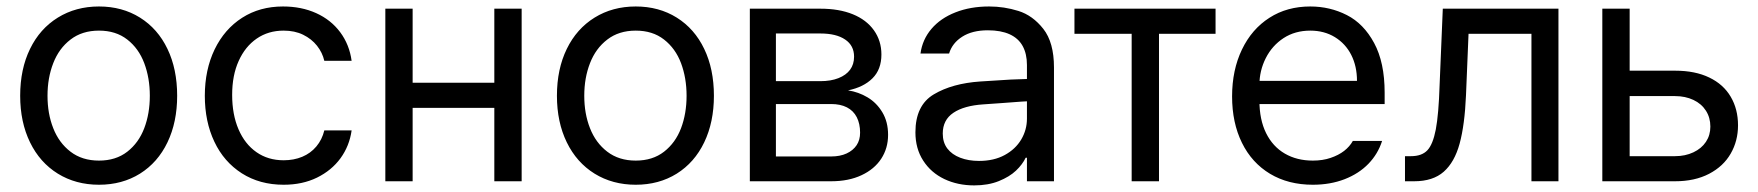

<svg xmlns="http://www.w3.org/2000/svg" viewBox="-20 -557 5403 590"><path d="M157.7 -23.4C194.5 -0.7 236.7 10.7 284.2 10.7C331.7 10.7 373.7 -0.7 410.2 -23.4C446.6 -46.2 474.8 -78.3 494.6 -119.6C514.5 -161 524.4 -208.7 524.4 -262.7C524.4 -317.4 514.5 -365.4 494.6 -406.7C474.8 -448.1 446.6 -480.1 410.2 -502.9C373.7 -525.7 331.7 -537.1 284.2 -537.1C236.7 -537.1 194.5 -525.7 157.7 -502.9C120.9 -480.1 92.4 -448.1 72.3 -406.7C52.1 -365.4 42 -317.4 42 -262.7C42 -208.7 52.1 -161 72.3 -119.6C92.4 -78.3 120.9 -46.2 157.7 -23.4ZM371.1 -90.8C347.7 -72.6 318.7 -63.5 284.2 -63.5C249.7 -63.5 220.5 -72.6 196.8 -90.8C173 -109 155.3 -133.1 143.6 -163.1C131.8 -193 126 -226.2 126 -262.7C126 -299.2 131.8 -332.5 143.6 -362.8C155.3 -393.1 173 -417.3 196.8 -435.5C220.5 -453.8 249.7 -462.9 284.2 -462.9C318.7 -462.9 347.7 -453.8 371.1 -435.5C394.5 -417.3 411.9 -393.1 423.3 -362.8C434.7 -332.5 440.4 -299.2 440.4 -262.7C440.4 -226.2 434.7 -193 423.3 -163.1C411.9 -133.1 394.5 -109 371.1 -90.8Z M723.1 -24.4C759.9 -1 802.7 10.7 851.6 10.7C890 10.7 924.2 3.4 954.1 -11.2C984 -25.9 1008.1 -45.7 1026.4 -70.8C1044.6 -95.9 1056 -124.3 1060.5 -156.2H976.6C972 -137.4 963.9 -120.9 952.1 -106.9C940.4 -92.9 925.9 -82.4 908.7 -75.2C891.4 -68 872.4 -64.5 851.6 -64.5C819.7 -64.5 791.8 -72.8 768.1 -89.4C744.3 -106 725.9 -129.4 712.9 -159.7C699.9 -189.9 693.4 -225.3 693.4 -265.6C693.4 -305.3 700 -340 713.4 -369.6C726.7 -399.3 745.3 -422.2 769 -438.5C792.8 -454.8 820.3 -462.9 851.6 -462.9C874.3 -462.9 894.4 -458.7 911.6 -450.2C928.9 -441.7 943 -430.5 954.1 -416.5C965.2 -402.5 972.7 -387 976.6 -370.1H1060.5C1056 -403.3 1044.3 -432.6 1025.4 -458C1006.5 -483.4 981.9 -502.9 951.7 -516.6C921.4 -530.3 887.4 -537.1 849.6 -537.1C802.1 -537.1 760.3 -525.6 724.1 -502.4C688 -479.3 659.8 -446.9 639.6 -405.3C619.5 -363.6 609.4 -316.1 609.4 -262.7C609.4 -210 619.1 -162.9 638.7 -121.6C658.2 -80.2 686.4 -47.9 723.1 -24.4Z M1519.5 -225.6V-302.7H1227.5V-225.6ZM1248 0V-530.3H1164.1V0ZM1583 0V-530.3H1499V0Z M1807.1 -23.4C1843.9 -0.7 1886.1 10.7 1933.6 10.7C1981.1 10.7 2023.1 -0.7 2059.6 -23.4C2096 -46.2 2124.2 -78.3 2144 -119.6C2163.9 -161 2173.8 -208.7 2173.8 -262.7C2173.8 -317.4 2163.9 -365.4 2144 -406.7C2124.2 -448.1 2096 -480.1 2059.6 -502.9C2023.1 -525.7 1981.1 -537.1 1933.6 -537.1C1886.1 -537.1 1843.9 -525.7 1807.1 -502.9C1770.3 -480.1 1741.9 -448.1 1721.7 -406.7C1701.5 -365.4 1691.4 -317.4 1691.4 -262.7C1691.4 -208.7 1701.5 -161 1721.7 -119.6C1741.9 -78.3 1770.3 -46.2 1807.1 -23.4ZM2020.5 -90.8C1997.1 -72.6 1968.1 -63.5 1933.6 -63.5C1899.1 -63.5 1870 -72.6 1846.2 -90.8C1822.4 -109 1804.7 -133.1 1793 -163.1C1781.2 -193 1775.4 -226.2 1775.4 -262.7C1775.4 -299.2 1781.2 -332.5 1793 -362.8C1804.7 -393.1 1822.4 -417.3 1846.2 -435.5C1870 -453.8 1899.1 -462.9 1933.6 -462.9C1968.1 -462.9 1997.1 -453.8 2020.5 -435.5C2043.9 -417.3 2061.4 -393.1 2072.8 -362.8C2084.1 -332.5 2089.8 -299.2 2089.8 -262.7C2089.8 -226.2 2084.1 -193 2072.8 -163.1C2061.4 -133.1 2043.9 -109 2020.5 -90.8Z M2284.2 -530.3V0H2534.2C2570 0 2601.1 -6.2 2627.4 -18.6C2653.8 -30.9 2674 -47.9 2688 -69.3C2702 -90.8 2709 -115.2 2709 -142.6C2709 -169.3 2703.1 -192.4 2691.4 -211.9C2679.7 -231.4 2664.6 -246.7 2646 -257.8C2627.4 -268.9 2607.4 -276 2585.9 -279.3C2617.8 -285.8 2642.9 -298.2 2661.1 -316.4C2679.4 -334.6 2688.5 -359 2688.5 -389.6C2688.5 -417.6 2680.8 -442.4 2665.5 -463.9C2650.2 -485.4 2628.6 -501.8 2600.6 -513.2C2572.6 -524.6 2539.4 -530.3 2501 -530.3ZM2581.5 -85.4C2568.2 -79.3 2552.4 -76.2 2534.2 -76.2H2364.3V-237.3H2534.2C2553.1 -237.3 2569.2 -233.9 2582.5 -227.1C2595.9 -220.2 2606 -210.1 2612.8 -196.8C2619.6 -183.4 2623 -167.6 2623 -149.4C2623 -134.4 2619.5 -121.6 2612.3 -110.8C2605.1 -100.1 2594.9 -91.6 2581.5 -85.4ZM2556.6 -316.9C2541 -310.7 2522.5 -307.6 2501 -307.6H2364.3V-454.1H2501C2533.5 -454.1 2558.9 -447.9 2577.1 -435.5C2595.4 -423.2 2604.5 -405.6 2604.5 -382.8C2604.5 -367.2 2600.4 -353.8 2592.3 -342.8C2584.1 -331.7 2572.3 -323.1 2556.6 -316.9Z M3057.6 -240.2C3108.4 -244.1 3136.7 -246.1 3142.6 -246.1L3141.6 -314.5L3085.9 -312.5C3029.9 -309.2 2998.7 -307.3 2992.2 -306.6C2934.9 -302.7 2887.4 -289.6 2849.6 -267.1C2811.8 -244.6 2793 -205.7 2793 -150.4C2793 -117.2 2800.9 -88.2 2816.9 -63.5C2832.8 -38.7 2854.5 -19.9 2881.8 -6.8C2909.2 6.2 2939.8 12.7 2973.6 12.7C3002.3 12.7 3027.5 8.3 3049.3 -0.5C3071.1 -9.3 3088.7 -20 3102.1 -32.7C3115.4 -45.4 3125.3 -58.6 3131.8 -72.3H3135.7V0H3218.8V-349.6C3218.8 -401 3207.8 -440.6 3186 -468.3C3164.2 -495.9 3138.7 -514.3 3109.4 -523.4C3080.1 -532.6 3050.1 -537.1 3019.5 -537.1C2981.1 -537.1 2946.6 -531.1 2916 -519C2885.4 -507 2860.8 -490.1 2842.3 -468.3C2823.7 -446.5 2812.5 -421.2 2808.6 -392.6H2896.5C2903 -414.1 2916.5 -431.3 2937 -444.3C2957.5 -457.4 2983.7 -463.9 3015.6 -463.9C3042.3 -463.9 3064.6 -459.8 3082.5 -451.7C3100.4 -443.5 3113.8 -431.5 3122.6 -415.5C3131.3 -399.6 3135.7 -380.2 3135.7 -357.4V-192.4C3135.7 -169.6 3129.9 -148.3 3118.2 -128.4C3106.4 -108.6 3089.5 -92.6 3067.4 -80.6C3045.2 -68.5 3018.9 -62.5 2988.3 -62.5C2966.8 -62.5 2947.6 -65.8 2930.7 -72.3C2913.7 -78.8 2900.6 -88.2 2891.1 -100.6C2881.7 -113 2877 -128.3 2877 -146.5C2877 -174.5 2887.9 -195.8 2909.7 -210.4C2931.5 -225.1 2962.2 -233.7 3002 -236.3Z M3281.7 -530.3V-453.1H3457.5V0H3541.5V-453.1H3715.3V-530.3Z M3882.8 -22.9C3920.2 -0.5 3964 10.7 4014.2 10.7C4050 10.7 4082.5 5 4111.8 -6.3C4141.1 -17.7 4165.5 -33.5 4185.1 -53.7C4204.6 -73.9 4218.6 -97.3 4227.1 -124H4137.2C4130.7 -112.3 4121.7 -102.1 4110.4 -93.3C4099 -84.5 4085.1 -77.3 4068.8 -71.8C4052.6 -66.2 4034.3 -63.5 4014.2 -63.5C3981.6 -63.5 3953 -70.6 3928.2 -85C3903.5 -99.3 3884.3 -120.3 3870.6 -147.9C3856.9 -175.6 3850.1 -209 3850.1 -248V-295.9C3850.1 -325.2 3856.6 -352.7 3869.6 -378.4C3882.6 -404.1 3900.9 -424.6 3924.3 -439.9C3947.8 -455.2 3975.1 -462.9 4006.3 -462.9C4035 -462.9 4060.2 -456.2 4082 -442.9C4103.8 -429.5 4120.6 -411.3 4132.3 -388.2C4144 -365.1 4149.9 -338.5 4149.9 -308.6H3824.7V-237.3H4234.9V-272.5C4234.9 -334.3 4224.1 -385.1 4202.6 -424.8C4181.2 -464.5 4153.2 -493.2 4118.7 -510.7C4084.1 -528.3 4046.7 -537.1 4006.3 -537.1C3958.8 -537.1 3917 -525.6 3880.9 -502.4C3844.7 -479.3 3816.6 -446.8 3796.4 -404.8C3776.2 -362.8 3766.1 -314.8 3766.1 -260.7C3766.1 -206.7 3776.2 -159.2 3796.4 -118.2C3816.6 -77.1 3845.4 -45.4 3882.8 -22.9Z M4297.4 -77.1V0H4325.7C4364.1 0 4394.4 -9.8 4416.5 -29.3C4438.6 -48.8 4454.9 -77.6 4465.3 -115.7C4475.7 -153.8 4482.3 -203.5 4484.9 -264.6L4492.7 -453.1H4686V0H4769V-530.3H4413.6L4403.8 -295.9C4401.9 -235.4 4397.9 -189.8 4392.1 -159.2C4386.2 -128.6 4377.6 -107.3 4366.2 -95.2C4354.8 -83.2 4338.1 -77.1 4315.9 -77.1Z M5232.4 -318.8C5203.5 -332.8 5168.5 -339.8 5127.4 -339.8H4974.1V-261.7H5127.4C5148.3 -261.7 5167 -257.8 5183.6 -250C5200.2 -242.2 5213.1 -231.1 5222.2 -216.8C5231.3 -202.5 5235.8 -186.2 5235.8 -168C5235.8 -150.4 5231.3 -134.8 5222.2 -121.1C5213.1 -107.4 5200.2 -96.7 5183.6 -88.9C5167 -81.1 5148.3 -77.1 5127.4 -77.1H4987.8V-530.3H4903.8V0H5127.4C5167.8 0 5202.6 -7.6 5231.9 -22.9C5261.2 -38.2 5283.4 -58.9 5298.3 -85C5313.3 -111 5320.8 -140 5320.8 -171.9C5320.8 -205.1 5313.3 -234.4 5298.3 -259.8C5283.4 -285.2 5261.4 -304.9 5232.4 -318.8Z"/></svg>

Font: Pretendard Variable
Style: Regular
Weight: 400
Designer: Base glyphs from Inter by Rasmus Andersson; Hangeul glyphs from Noto Sans CJK(Source Han Sans) by Jang Soo-young and Kan
Foundry: Kil Hyung-jin
Version: Version 1.309;Glyphs 3.2 (3225)